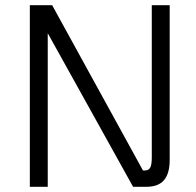

<svg xmlns="http://www.w3.org/2000/svg" viewBox="-20 -720 757 740"><path d="M634 -700V-104Q634 -51 612 -25.5Q590 0 544 0H493L164 -592V0H95V-700H181L531 -63H538Q553 -63 559 -74Q565 -85 565 -113V-700Z"/></svg>

Font: KoHo
Style: Regular
Weight: 400
Version: Version 1.000; ttfautohint (v1.6)